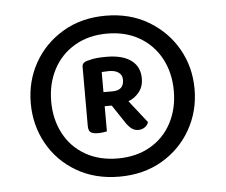

<svg xmlns="http://www.w3.org/2000/svg" viewBox="-42 -676 704 599"><g transform="rotate(-5 309.5 -376.0)"><path d="M53 -376Q53 -445 85 -502Q117 -559 175 -593.5Q233 -628 309 -628Q385 -628 443 -593.5Q501 -559 533.5 -502Q566 -445 566 -376Q566 -307 533.5 -249.5Q501 -192 443 -158Q385 -124 309 -124Q233 -124 175 -158Q117 -192 85 -249.5Q53 -307 53 -376ZM117 -376Q117 -320 140.5 -275.5Q164 -231 207.5 -206Q251 -181 309 -181Q367 -181 410.5 -206Q454 -231 477.5 -275.5Q501 -320 501 -376Q501 -432 477.5 -476.5Q454 -521 410.5 -546.5Q367 -572 309 -572Q251 -572 207.5 -546.5Q164 -521 140.5 -476.5Q117 -432 117 -376ZM304 -347H282V-268Q277 -267 269.5 -266Q262 -265 253 -265Q240 -265 232 -269.5Q224 -274 224 -291V-476Q224 -490 245 -494Q259 -498 272.5 -499Q286 -500 301 -500Q351 -500 378 -480Q405 -460 405 -423Q405 -398 391 -380.5Q377 -363 357 -356L412 -286Q410 -277 401 -270.5Q392 -264 381 -264Q369 -264 360.5 -270Q352 -276 344 -287ZM282 -391H310Q346 -391 346 -424Q346 -439 335 -447Q324 -455 305 -455Q298 -455 292.5 -454.5Q287 -454 282 -454Z"/></g></svg>

Font: Baloo Bhaijaan 2 Medium
Style: Regular
Weight: 500
Designer: Sanskriti Dholi, Noopur Datye and Ek Type
Foundry: Ek Type
Version: Version 1.701